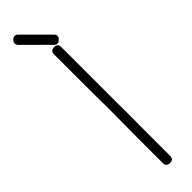

<svg xmlns="http://www.w3.org/2000/svg" viewBox="-274 -764 749 749"><g transform="rotate(-45 100.0 -389.5)"><path d="M139.6 -320.3Q140.6 -280.3 139.6 -160.2Q139.6 -40 139.6 -19.5Q139.6 0 120.1 0Q99.6 0 99.6 -19.5Q99.6 -40 99.6 -160.2Q100.6 -280.3 100.6 -320.3Q99.6 -359.4 99.6 -479.5Q99.6 -599.6 99.6 -620.1Q99.6 -639.6 120.1 -639.6Q139.6 -639.6 139.6 -620.1Q139.6 -599.6 139.6 -479.5Q139.6 -360.4 139.6 -320.3ZM153.3 -674.8Q160.2 -668 160.2 -661.1Q160.2 -654.3 153.3 -647.5Q138.7 -632.8 125 -646.5Q111.3 -661.1 76.2 -695.3Q41 -730.5 27.3 -744.1Q20.5 -751 20.5 -758.8Q20.5 -765.6 27.3 -772.5Q34.2 -779.3 42 -779.3Q48.8 -779.3 55.7 -772.5Q69.3 -758.8 104.5 -723.6Q138.7 -689.5 153.3 -674.8Z"/></g></svg>

Font: Demofont
Style: Regular
Weight: 400
Version: Version 1.0